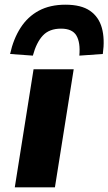

<svg xmlns="http://www.w3.org/2000/svg" viewBox="-20 -798 462 818"><path d="M43 0 123 -503H294L214 0ZM120 -561 23 -568Q37 -632 67.5 -679.5Q98 -727 145.5 -752.5Q193 -778 259 -778Q326 -778 363.5 -752Q401 -726 414 -679Q427 -632 418 -568L318 -561Q323 -617 305.5 -646.5Q288 -676 240 -676Q190 -676 162.5 -646.5Q135 -617 120 -561Z"/></svg>

Font: Nunito Sans 7pt SemiExpanded ExtraBold
Style: Italic
Weight: 800
Width: 6
Italic angle: -9°
Designer: Vernon Adams
Foundry: Vernon Adams
Version: Version 3.101;gftools[0.9.27]